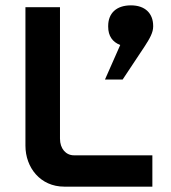

<svg xmlns="http://www.w3.org/2000/svg" viewBox="-20 -697 640 717"><path d="M75 -670V-153C75 -71 131 0 220 0H549V-117H256C226 -117 204 -142 204 -179V-670ZM372 -400H438L519 -522C540 -554 552 -576 552 -598V-600C552 -647 522 -677 469 -677C414 -677 384 -647 384 -600V-597C384 -563 400 -540 429 -529Z"/></svg>

Font: LT Wave Mono Bold
Style: Regular
Weight: 700
Designer: Daniel Lyons
Version: Version 2.5 (Glyphs App)